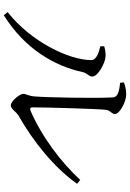

<svg xmlns="http://www.w3.org/2000/svg" viewBox="148 -870 703 1040"><g transform="rotate(90 500.0 -350.5)"><path d="M427 -670 429 -649C480 -644 507 -635 508 -610C514 -514 508 -245 503 -188C500 -148 489 -143 489 -124C489 -105 529 -57 551 -57C571 -57 584 -85 607 -99C744 -176 890 -293 976 -416L955 -433C862 -332 723 -225 578 -163C568 -160 562 -162 562 -176C562 -251 570 -523 575 -569C578 -600 598 -600 598 -622C598 -646 533 -682 493 -682C470 -682 453 -679 427 -670ZM231 -542C255 -536 306 -524 306 -493C306 -372 205 -164 46 -40L63 -19C245 -133 338 -293 371 -446C376 -471 395 -478 395 -499C395 -529 324 -567 289 -570C267 -572 246 -567 231 -563Z"/></g></svg>

Font: Harano Aji Mincho KR
Style: Regular
Weight: 400
Foundry: Masamichi Hosoda
Version: HaranoAjiMinchoKR-Regular version 20230610;ttx 4.39.4